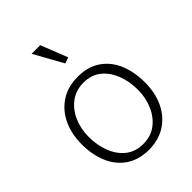

<svg xmlns="http://www.w3.org/2000/svg" viewBox="-219 -845 960 960"><g transform="rotate(-45 261.5 -364.5)"><path d="M259 13Q187 12 138.5 -21Q90 -54 65 -112Q40 -170 40 -245Q40 -317 66.5 -374Q93 -431 143.5 -464.5Q194 -498 265 -498Q337 -498 385.5 -464.5Q434 -431 458.5 -373Q483 -315 483 -240Q483 -168 456.5 -111Q430 -54 380 -21Q330 12 259 13ZM259 -28Q313 -28 351.5 -57Q390 -86 411 -134.5Q432 -183 432 -239Q432 -299 412.5 -348.5Q393 -398 356 -427.5Q319 -457 264 -457Q211 -457 172 -428Q133 -399 112 -351Q91 -303 91 -246Q91 -187 110.5 -137Q130 -87 167.5 -57.5Q205 -28 259 -28ZM268 -589 300 -600 244 -742H183Z"/></g></svg>

Font: Catamaran Thin
Style: Regular
Weight: 100
Designer: Pria Ravichandran
Version: Version 2.000